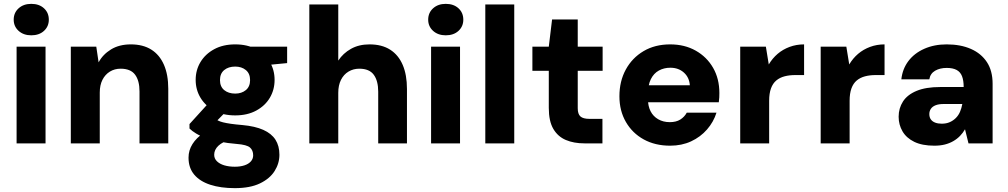

<svg xmlns="http://www.w3.org/2000/svg" viewBox="-20 -743 5223 995"><path d="M66 0V-501H216V0ZM142 -560Q102 -560 76.5 -583Q51 -606 51 -641Q51 -677 76.5 -700Q102 -723 142 -723Q183 -723 208 -700Q233 -677 233 -641Q233 -606 208 -583Q183 -560 142 -560Z M347 0V-501H479L491 -420Q513 -461 555.5 -487Q598 -513 658 -513Q721 -513 764 -486Q807 -459 829.5 -407.5Q852 -356 852 -283V0H703V-269Q703 -325 680 -356Q657 -387 605 -387Q574 -387 549.5 -372Q525 -357 511 -329.5Q497 -302 497 -263V0Z M1197 232Q1124 232 1070 214.5Q1016 197 986.5 162Q957 127 957 74Q957 36 977.5 3.5Q998 -29 1036 -54.5Q1074 -80 1128 -98L1177 -21Q1133 -8 1111.5 12.5Q1090 33 1090 59Q1090 79 1104.5 93Q1119 107 1143 114Q1167 121 1197 121Q1225 121 1246.5 114Q1268 107 1280 93.5Q1292 80 1292 62Q1292 36 1275.5 21.5Q1259 7 1207 3Q1158 -1 1118.5 -9Q1079 -17 1048.5 -27.5Q1018 -38 996.5 -51Q975 -64 962 -77V-100L1072 -221L1175 -189L1042 -54L1089 -130Q1099 -124 1109.5 -118.5Q1120 -113 1136 -109Q1152 -105 1176 -101.5Q1200 -98 1236 -95Q1302 -89 1344.5 -70Q1387 -51 1407.5 -19Q1428 13 1428 59Q1428 104 1403 143.5Q1378 183 1327 207.5Q1276 232 1197 232ZM1199 -145Q1135 -145 1089.5 -170Q1044 -195 1019 -236.5Q994 -278 994 -329Q994 -380 1019 -421.5Q1044 -463 1090 -488Q1136 -513 1199 -513Q1262 -513 1308 -488Q1354 -463 1378.5 -421.5Q1403 -380 1403 -329Q1403 -278 1378.5 -236.5Q1354 -195 1308 -170Q1262 -145 1199 -145ZM1199 -258Q1232 -258 1254 -276Q1276 -294 1276 -328Q1276 -362 1254 -380Q1232 -398 1199 -398Q1164 -398 1142 -380Q1120 -362 1120 -328Q1120 -294 1142 -276Q1164 -258 1199 -258ZM1281 -398 1260 -501H1468V-416Z M1583 0V-720H1733V-429Q1758 -467 1799 -490Q1840 -513 1895 -513Q1959 -513 2002 -485.5Q2045 -458 2067 -406.5Q2089 -355 2089 -282V0H1940V-268Q1940 -324 1917 -355.5Q1894 -387 1842 -387Q1811 -387 1786 -372Q1761 -357 1747 -329Q1733 -301 1733 -262V0Z M2214 0V-501H2364V0ZM2290 -560Q2250 -560 2224.5 -583Q2199 -606 2199 -641Q2199 -677 2224.5 -700Q2250 -723 2290 -723Q2331 -723 2356 -700Q2381 -677 2381 -641Q2381 -606 2356 -583Q2331 -560 2290 -560Z M2495 0V-720H2645V0Z M3009 0Q2954 0 2912.5 -17.5Q2871 -35 2847.5 -75Q2824 -115 2824 -184V-376H2739V-501H2824L2841 -642H2974V-501H3103V-376H2974V-182Q2974 -152 2988 -139.5Q3002 -127 3035 -127H3102V0Z M3453 12Q3375 12 3316 -20.5Q3257 -53 3223.5 -111Q3190 -169 3190 -244Q3190 -322 3223 -382.5Q3256 -443 3315 -478Q3374 -513 3453 -513Q3528 -513 3585.5 -480.5Q3643 -448 3675.5 -391.5Q3708 -335 3708 -261Q3708 -251 3707.5 -238.5Q3707 -226 3705 -213H3296V-301H3555Q3552 -342 3524 -367Q3496 -392 3454 -392Q3421 -392 3394.5 -377.5Q3368 -363 3353 -333Q3338 -303 3338 -257V-228Q3338 -193 3351.5 -166.5Q3365 -140 3391 -125Q3417 -110 3451 -110Q3484 -110 3505.5 -123.5Q3527 -137 3539 -159H3693Q3678 -111 3644 -72Q3610 -33 3561.5 -10.5Q3513 12 3453 12Z M3816 0V-501H3949L3964 -409Q3983 -441 4010 -464Q4037 -487 4072 -500Q4107 -513 4147 -513V-354H4101Q4071 -354 4046 -347.5Q4021 -341 4003 -326Q3985 -311 3975.5 -285Q3966 -259 3966 -221V0Z M4233 0V-501H4366L4381 -409Q4400 -441 4427 -464Q4454 -487 4489 -500Q4524 -513 4564 -513V-354H4518Q4488 -354 4463 -347.5Q4438 -341 4420 -326Q4402 -311 4392.5 -285Q4383 -259 4383 -221V0Z M4822 12Q4759 12 4718 -8Q4677 -28 4657 -62.5Q4637 -97 4637 -138Q4637 -182 4659.5 -217Q4682 -252 4730 -272Q4778 -292 4852 -292H4974Q4974 -326 4965.5 -348Q4957 -370 4937.5 -380.5Q4918 -391 4886 -391Q4851 -391 4826 -376.5Q4801 -362 4796 -332H4651Q4657 -386 4687.5 -426.5Q4718 -467 4769.5 -490Q4821 -513 4886 -513Q4958 -513 5011.5 -489.5Q5065 -466 5094.5 -421Q5124 -376 5124 -309V0H4999L4981 -73Q4970 -54 4955 -38.5Q4940 -23 4920 -11.5Q4900 0 4876 6Q4852 12 4822 12ZM4860 -102Q4884 -102 4902 -110Q4920 -118 4933.5 -131.5Q4947 -145 4955 -163.5Q4963 -182 4967 -204H4870Q4845 -204 4828.5 -197.5Q4812 -191 4804 -179Q4796 -167 4796 -152Q4796 -135 4804 -124Q4812 -113 4826.5 -107.5Q4841 -102 4860 -102Z"/></svg>

Font: DM Sans 18pt Black
Style: Regular
Weight: 900
Designer: Colophon Foundry, Jonny Pinhorn
Foundry: Colophon Foundry
Version: Version 4.004;gftools[0.9.30]